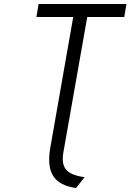

<svg xmlns="http://www.w3.org/2000/svg" viewBox="-20 -720 656 965"><path d="M362 225Q278.5 213.5 247.5 164.5Q216.5 115.5 232.5 24L348 -634.5H163L174 -700H615.5L604.5 -634.5H418.5L298.5 46Q288.5 103.5 311.8 132.2Q335 161 405 170.5Z"/></svg>

Font: Overpass Light
Style: Italic
Weight: 300
Italic angle: -10°
Designer: Delve Withrington, Dave Bailey, Thomas Jockin
Foundry: Delve Fonts LLC
Version: Version 4.000; ttfautohint (v1.8.3)